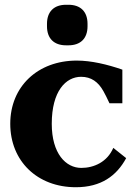

<svg xmlns="http://www.w3.org/2000/svg" viewBox="-20 -770 564 805"><path d="M439 -337H493V-478C430 -500 362 -516 302 -516C138 -516 23 -407 23 -251C23 -95 136 15 298 15C404 15 469 -33 509 -107L455 -150C430 -91 374 -66 321 -66C256 -66 197 -126 197 -251C197 -388 256 -448 320 -448C362 -448 392 -427 414 -387C421 -374 428 -361 439 -337ZM177 -660C177 -609 206 -580 257 -580H267C318 -580 347 -609 347 -660V-670C347 -721 318 -750 267 -750H257C206 -750 177 -721 177 -670Z"/></svg>

Font: LT Superior Serif ExtraBold
Style: Regular
Weight: 800
Designer: Daniel Lyons
Foundry: LyonsType
Version: Version 2.120;FEAKit 1.0